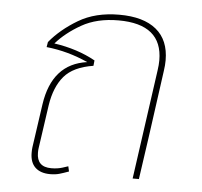

<svg xmlns="http://www.w3.org/2000/svg" viewBox="-46 -614 706 672"><g transform="rotate(5 307.5 -278.5)"><path d="M522 -422Q522 -405 519 -385L486 -146L465 0H443L497 -384Q500 -404 500 -420Q500 -547 346 -547Q270 -547 216.5 -516.5Q163 -486 129 -447Q211 -435 274 -400L272 -381Q202 -370 170 -332.5Q138 -295 128 -230L106 -77Q105 -71 105 -61Q105 -11 156 -11Q178 -11 195 -16.5Q212 -22 215 -23L219 -5Q200 2 186 6Q172 10 154 10Q120 10 101.5 -7.5Q83 -25 83 -59Q83 -71 84 -78L106 -231Q127 -375 249 -392Q179 -424 103 -432L106 -450Q144 -496 203.5 -531.5Q263 -567 347 -567Q432 -567 477 -530Q522 -493 522 -422Z"/></g></svg>

Font: FiraGO Thin
Style: Italic
Weight: 100
Italic angle: -8°
Designer: bBox Type GmbH
Foundry: bBox Type GmbH
Version: Version 1.001